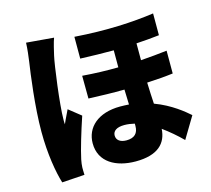

<svg xmlns="http://www.w3.org/2000/svg" viewBox="-117 -932 1233 1123"><g transform="rotate(-15 500.0 -370.0)"><path d="M132 -792C131 -755 125 -709 121 -680C110 -607 84 -417 84 -265C84 -131 104 -15 125 52L262 43C261 27 261 9 261 -2C261 -12 264 -35 267 -49C279 -106 309 -206 339 -295L266 -353C253 -324 240 -301 228 -272C227 -276 227 -296 227 -299C227 -391 259 -626 271 -677C275 -695 289 -756 298 -778ZM624 -156C624 -112 601 -88 552 -88C516 -88 492 -104 492 -133C492 -160 515 -178 562 -178C582 -178 603 -175 624 -170ZM914 -534C864 -528 811 -523 755 -519V-621C805 -624 852 -628 894 -633V-765C768 -747 607 -738 414 -752V-620C486 -617 553 -616 616 -616V-513C547 -512 474 -514 399 -520L400 -382C474 -379 547 -377 617 -378C618 -347 619 -316 620 -287C603 -288 585 -289 567 -289C432 -289 356 -218 356 -122C356 -7 455 45 573 45C708 45 763 -14 768 -100C808 -71 848 -37 884 -1L962 -131C930 -159 862 -217 762 -254C760 -293 757 -335 756 -383C814 -386 868 -390 914 -396Z"/></g></svg>

Font: Noto Sans CJK JP Black
Style: Regular
Weight: 900
Designer: Ryoko NISHIZUKA (kana & ideographs); Paul D. Hunt (Latin, Greek & Cyrillic); Wenlong ZHANG (bopomofo); Sandoll Communica
Foundry: Adobe Systems Incorporated
Version: Version 1.004;PS 1.004;hotconv 1.0.82;makeotf.lib2.5.63406